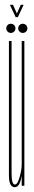

<svg xmlns="http://www.w3.org/2000/svg" viewBox="-20 -770 143 796"><path d="M70 0V-35V-600H81V0ZM28 -600V-179Q28 -94.5 28 -49.8Q28 -5 42 -5Q52.5 -5 61.2 -35.5Q70 -66 70 -88L73 -72Q73 -47 65.2 -20.5Q57.5 6 41 6Q17 6 17 -43.2Q17 -92.5 17 -184V-600ZM25 -633.5Q17 -633.5 11.5 -639Q6 -644.5 6 -652.5Q6 -660.5 11.5 -666Q17 -671.5 25 -671.5Q33 -671.5 38.5 -666Q44 -660.5 44 -652.5Q44 -644.5 38.5 -639Q33 -633.5 25 -633.5ZM74.5 -633.5Q66.5 -633.5 61 -639Q55.5 -644.5 55.5 -652.5Q55.5 -660.5 61 -666Q66.5 -671.5 74.5 -671.5Q82.5 -671.5 88 -666Q93.5 -660.5 93.5 -652.5Q93.5 -644.5 88 -639Q82.5 -633.5 74.5 -633.5ZM45 -699 21 -750H34L50 -714L66 -750H78L54 -699Z"/></svg>

Font: Anybody UltraCondensed Thin
Style: Regular
Weight: 100
Width: 1
Designer: Tyler Finck
Foundry: Etcetera Type Company
Version: Version 1.110